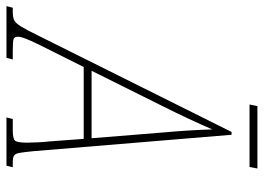

<svg xmlns="http://www.w3.org/2000/svg" viewBox="-192 -702 836 609"><g transform="rotate(90 226.5 -398.0)"><path d="M-58 0 -53 -20H-41Q-24 -20 -14.5 -24Q-5 -28 5.5 -44.5Q16 -61 34 -98L341 -714H350L402 -86Q405 -55 407.5 -41Q410 -27 417 -23.5Q424 -20 438 -20H453L448 0H295L300 -20H336Q362 -20 368.5 -27Q375 -34 375 -66Q375 -76 374 -98.5Q373 -121 371 -137L363 -245H135L64 -103Q50 -74 44.5 -59.5Q39 -45 39 -36Q39 -25 46.5 -22.5Q54 -20 85 -20H111L106 0ZM258 -493 147 -270H361L343 -493Q339 -537 336.5 -577Q334 -617 333 -653Q317 -616 299.5 -578.5Q282 -541 258 -493ZM254 -771 259 -796H457L452 -771Z"/></g></svg>

Font: Noto Serif ExtraCondensed Thin
Style: Italic
Weight: 100
Width: 2
Italic angle: -12°
Designer: Monotype Design Team
Foundry: Monotype Imaging Inc.
Version: Version 2.013